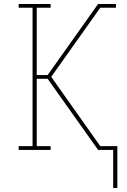

<svg xmlns="http://www.w3.org/2000/svg" viewBox="-20 -755 640 967"><path d="M550 192V0H474L220 -358H165V-19H235V0H74V-19H144V-716H74V-735H235V-716H165V-377H220L474 -735H564V-716H485L238 -368L485 -19H571V192Z"/></svg>

Font: Iosevka Curly Slab ThEx
Style: Regular
Weight: 100
Width: 7
Monospace: yes
Designer: Belleve Invis
Foundry: Belleve Invis
Version: Version 11.1.0; ttfautohint (v1.8.3)